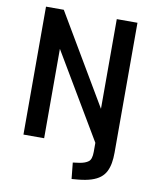

<svg xmlns="http://www.w3.org/2000/svg" viewBox="-96 -778 840 1042"><g transform="rotate(10 324.0 -256.5)"><path d="M371 192 362 103 399 98Q430 93 447 80Q464 67 464 26V-79L478 0L159 -538H186V0H72V-705H170L489 -165H462V-705H576V11Q576 42 571.5 68Q567 94 556.5 115Q546 136 527 151Q508 166 478.5 175.5Q449 185 407 189Z"/></g></svg>

Font: Nunito Sans 10pt Condensed
Style: Bold
Weight: 700
Width: 3
Designer: Vernon Adams
Foundry: Vernon Adams
Version: Version 3.101;gftools[0.9.27]